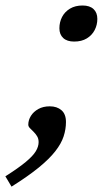

<svg xmlns="http://www.w3.org/2000/svg" viewBox="-87 -520 402 716"><path d="M-67 137.5Q-18 106.5 9 84Q36 61.5 46.5 44Q57 26.5 57 10Q57 -3 51.2 -12.2Q45.5 -21.5 37.8 -29Q30 -36.5 24.2 -42.5Q18.5 -48.5 18.5 -55Q18.5 -72 28.2 -87.8Q38 -103.5 56 -113.5Q74 -123.5 98.5 -123.5Q125.5 -123.5 142.2 -109Q159 -94.5 159 -65Q159 -38 150.2 -11.2Q141.5 15.5 119.2 44Q97 72.5 57.5 104.8Q18 137 -44 176ZM221 -499.5Q247.5 -499.5 261.8 -486.2Q276 -473 276 -449.5Q276 -427 266 -407.8Q256 -388.5 236.8 -376.8Q217.5 -365 189.5 -365Q163 -365 148.8 -378.2Q134.5 -391.5 134.5 -414.5Q134.5 -437.5 144.5 -456.8Q154.5 -476 174 -487.8Q193.5 -499.5 221 -499.5Z"/></svg>

Font: Newsreader 9pt
Style: Italic
Weight: 400
Italic angle: -17°
Designer: Hugues Gentile
Foundry: Production Type
Version: Version 1.003